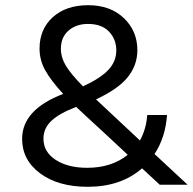

<svg xmlns="http://www.w3.org/2000/svg" viewBox="-20 -710 743 738"><path d="M315 -65Q409 -65 471 -115Q436 -148 389 -191.5Q342 -235 312.5 -262Q283 -289 273 -299Q209 -275 178 -246Q147 -217 147 -177Q147 -126 194 -95.5Q241 -65 315 -65ZM318 -618Q273 -618 243.5 -592.5Q214 -567 214 -522Q214 -490 232.5 -458.5Q251 -427 299 -378Q366 -409 396.5 -441.5Q427 -474 427 -516Q427 -559 399 -588.5Q371 -618 318 -618ZM701 0H594L526 -63Q445 8 317 8Q204 8 134.5 -43.5Q65 -95 65 -176Q65 -289 223 -349Q176 -400 154 -439.5Q132 -479 132 -523Q132 -598 183 -644Q234 -690 319 -690Q404 -690 456 -640.5Q508 -591 508 -517Q508 -460 471.5 -414Q435 -368 349 -328L518 -170Q542 -214 546 -268H622Q616 -182 574 -118Z"/></svg>

Font: Hind
Style: Regular
Weight: 400
Designer: Manushi Parikh, Satya Rajpurohit
Foundry: Indian Type Foundry
Version: Version 2.000;PS 1.0;hotconv 1.0.79;makeotf.lib2.5.61930